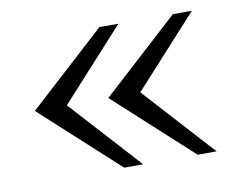

<svg xmlns="http://www.w3.org/2000/svg" viewBox="-54 -595 669 538"><g transform="rotate(-10 281.0 -326.0)"><path d="M259 -126 40 -326 259 -526H313L131 -326L313 -126ZM468 -126 249 -326 468 -526H522L340 -326L522 -126Z"/></g></svg>

Font: Archivo Expanded Thin
Style: Regular
Weight: 250
Width: 7
Designer: Hector Gatti
Foundry: Omnibus-Type
Version: Version 2.001